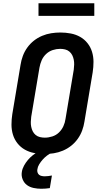

<svg xmlns="http://www.w3.org/2000/svg" viewBox="-20 -944 640 1187"><path d="M256 8Q223 8 191.5 2Q160 -4 133.5 -19Q107 -34 88 -58Q69 -82 60 -111.5Q51 -141 51 -173.5Q51 -206 56 -238L107 -543Q111 -570 121 -597.5Q131 -625 148.5 -649.5Q166 -674 189.5 -692.5Q213 -711 240.5 -722.5Q268 -734 296.5 -738.5Q325 -743 353 -743Q386 -743 417.5 -737Q449 -731 475.5 -716Q502 -701 521 -677Q540 -653 549 -623.5Q558 -594 558 -561.5Q558 -529 553 -497L502 -192Q498 -165 488 -137.5Q478 -110 460.5 -85.5Q443 -61 419.5 -42.5Q396 -24 368.5 -12.5Q341 -1 312.5 3.5Q284 8 256 8ZM257 -93Q280 -93 303.5 -100.5Q327 -108 344.5 -125Q362 -142 372 -164Q382 -186 385 -209L436 -513Q438 -529 438.5 -544.5Q439 -560 436 -575Q433 -590 426.5 -603Q420 -616 408.5 -625.5Q397 -635 382 -638.5Q367 -642 352 -642Q329 -642 306 -634.5Q283 -627 265 -610Q247 -593 237.5 -571Q228 -549 224 -526L173 -222Q171 -206 170.5 -190.5Q170 -175 173 -160Q176 -145 182.5 -132Q189 -119 200.5 -109.5Q212 -100 227 -96.5Q242 -93 257 -93ZM235 223Q211 223 187.5 218Q164 213 146.5 200Q129 187 120 165Q111 143 115 119Q118 99 128.5 80Q139 61 152.5 45Q166 29 183 15.5Q200 2 219 -8H302L301 0Q285 7 270.5 18Q256 29 244 42.5Q232 56 222.5 71.5Q213 87 211 103Q209 113 212 122Q215 131 221.5 136.5Q228 142 238 144Q248 146 257 146Q268 146 279 144.5Q290 143 301 141L288 219Q275 221 261.5 222Q248 223 235 223ZM218 -846V-924H563V-846Z"/></svg>

Font: Iosevka Aile
Style: Bold Italic
Weight: 700
Italic angle: -9°
Designer: Belleve Invis
Foundry: Belleve Invis
Version: Version 28.0.1; ttfautohint (v1.8.4)